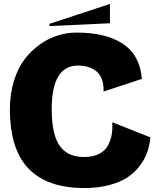

<svg xmlns="http://www.w3.org/2000/svg" viewBox="-20 -930 815 966"><path d="M229 -798.8V-810.1L533.2 -910.2V-813ZM240.2 -380.9Q240.2 -313 251.5 -265.4Q262.7 -217.8 284.7 -190.7Q306.6 -163.6 335.7 -151.9Q364.7 -140.1 403.8 -140.1Q447.8 -140.1 478 -155.5Q508.3 -170.9 522.7 -197.5Q537.1 -224.1 542 -252.7Q546.9 -281.2 544.9 -314.9L736.8 -238.8Q732.9 -197.8 720 -162.1Q707 -126.5 681.2 -93Q655.3 -59.6 618.7 -35.9Q582 -12.2 526.6 2Q471.2 16.1 402.8 16.1Q218.8 16.1 124.3 -81.1Q29.8 -178.2 29.8 -380.9Q29.8 -458 50 -522.9Q70.3 -587.9 103.8 -631.8Q137.2 -675.8 181.2 -706.8Q225.1 -737.8 271.7 -752Q318.4 -766.1 365.2 -766.1Q512.7 -766.1 598.4 -709.5Q684.1 -652.8 693.8 -533.2L501 -469.2Q502.4 -504.4 492.9 -530.3Q483.4 -556.2 465.3 -571Q447.3 -585.9 423.8 -593Q400.4 -600.1 372.1 -600.1Q240.2 -600.1 240.2 -380.9Z"/></svg>

Font: Mayenne Sans Regular
Style: Regular
Weight: 600
Width: 6
Designer: Jérémy Landes — Studio Triple
Foundry: Jérémy Landes — Studio Triple
Version: Version 1.001;hotconv 1.0.109;makeotfexe 2.5.65596